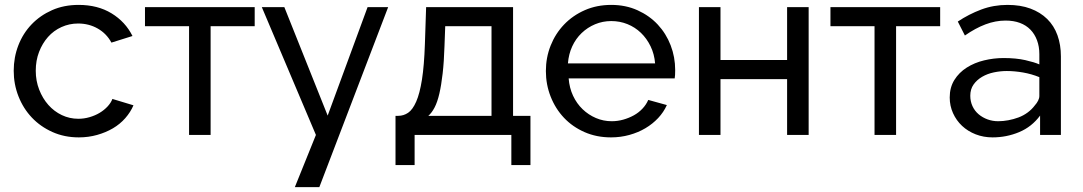

<svg xmlns="http://www.w3.org/2000/svg" viewBox="-20 -551 4422 784"><path d="M302 10Q243 10 194 -12Q145 -34 110 -71Q75 -108 55.5 -157.5Q36 -207 36 -262Q36 -317 55 -366Q74 -415 109 -451.5Q144 -488 192.5 -509.5Q241 -531 301 -531Q379 -531 435.5 -496.5Q492 -462 521 -404L435 -377Q415 -414 379 -434.5Q343 -455 299 -455Q263 -455 231 -440.5Q199 -426 176 -400Q153 -374 139.5 -339Q126 -304 126 -262Q126 -221 140 -185Q154 -149 177.5 -122.5Q201 -96 232.5 -81Q264 -66 300 -66Q323 -66 345.5 -72.5Q368 -79 386.5 -90Q405 -101 419 -116Q433 -131 439 -147L525 -121Q513 -93 491.5 -68.5Q470 -44 441 -27Q412 -10 376.5 0Q341 10 302 10Z M752 0V-444H572V-522H1020V-444H840V0Z M1565 -522 1284 213H1184L1270 0L1049 -522H1141L1318 -79L1481 -522Z M1595 123V-78H1606Q1628 -78 1646.5 -90.5Q1665 -103 1679.5 -136Q1694 -169 1703 -226Q1712 -283 1715 -371L1720 -522H2075V-78H2146V123H2068V0H1673V123ZM1987 -78V-444H1798L1795 -363Q1793 -299 1787.5 -251Q1782 -203 1774 -168.5Q1766 -134 1754.5 -112Q1743 -90 1729 -78Z M2475 10Q2416 10 2367 -11.5Q2318 -33 2283 -70Q2248 -107 2228.5 -156.5Q2209 -206 2209 -261Q2209 -316 2228.5 -365Q2248 -414 2283.5 -451Q2319 -488 2368 -509.5Q2417 -531 2476 -531Q2535 -531 2583.5 -509Q2632 -487 2666 -450.5Q2700 -414 2718.5 -366Q2737 -318 2737 -265Q2737 -254 2736.5 -245Q2736 -236 2735 -231H2302Q2305 -192 2320 -160Q2335 -128 2359 -105Q2383 -82 2413.5 -69Q2444 -56 2478 -56Q2502 -56 2525 -62.5Q2548 -69 2568 -80Q2588 -91 2603.5 -107.5Q2619 -124 2627 -143L2703 -122Q2690 -93 2667.5 -69Q2645 -45 2615.5 -27.5Q2586 -10 2550 0Q2514 10 2475 10ZM2655 -292Q2652 -330 2636.5 -362Q2621 -394 2597 -417Q2573 -440 2542 -452.5Q2511 -465 2476 -465Q2441 -465 2410 -452Q2379 -439 2355 -416Q2331 -393 2316.5 -361.5Q2302 -330 2299 -292Z M2834 0V-522H2922V-306H3194V-522H3282V0H3194V-228H2922V0Z M3551 0V-444H3371V-522H3819V-444H3639V0Z M4227 0V-79Q4193 -33 4141.5 -11.5Q4090 10 4033 10Q3996 10 3964 -2.5Q3932 -15 3908.5 -37Q3885 -59 3871.5 -89Q3858 -119 3858 -153Q3858 -194 3877 -224.5Q3896 -255 3927.5 -275Q3959 -295 3998.5 -304.5Q4038 -314 4078 -314Q4129 -314 4166.5 -305.5Q4204 -297 4224 -288V-330Q4224 -361 4214.5 -386.5Q4205 -412 4187.5 -430Q4170 -448 4144.5 -457.5Q4119 -467 4086 -467Q4045 -467 4004 -451.5Q3963 -436 3920 -406L3891 -463Q3936 -493 3986.5 -512Q4037 -531 4094 -531Q4147 -531 4187.5 -516Q4228 -501 4256 -473.5Q4284 -446 4298 -407Q4312 -368 4312 -321V0ZM4205 -120Q4214 -130 4219 -140Q4224 -150 4224 -159V-236Q4192 -249 4157.5 -255Q4123 -261 4091 -261Q4065 -261 4038.5 -255.5Q4012 -250 3990.5 -237.5Q3969 -225 3955.5 -206Q3942 -187 3942 -160Q3942 -137 3951 -117.5Q3960 -98 3976 -84.5Q3992 -71 4012.5 -63.5Q4033 -56 4056 -56Q4076 -56 4097.5 -60Q4119 -64 4139 -71.5Q4159 -79 4176 -91.5Q4193 -104 4205 -120Z"/></svg>

Font: Rising Sun
Style: Regular
Weight: 400
Designer: Matt McInerney, Pablo Impallari, Rodrigo Fuenzalida (Raleway font), Stephen Hutchings (Greek), Cristiano Sobral (main ch
Foundry: The Rising Sun Project Authors
Version: Version 4.327; ttfautohint (v1.8.4.7-5d5b-dirty)